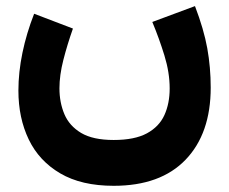

<svg xmlns="http://www.w3.org/2000/svg" viewBox="-20 -390 746 626"><path d="M350.6 66.4Q418.9 66.4 459 44.7Q499 22.9 516.1 -14.9Q533.2 -52.7 533.2 -101.6Q533.2 -153.3 516.1 -209Q499 -264.6 476.6 -318.4L615.7 -370.1Q644.5 -294.9 655.8 -232.7Q667 -170.4 667 -104.5Q667 45.4 585.2 130.6Q503.4 215.8 350.6 215.8Q245.6 215.8 176.5 175.3Q107.4 134.8 73.7 64.7Q40 -5.4 40 -94.7Q40 -154.3 53.2 -218Q66.4 -281.7 91.3 -345.2L217.8 -296.9Q199.2 -244.1 186.5 -194.3Q173.8 -144.5 173.8 -102.1Q173.8 -56.2 189.9 -17.8Q206.1 20.5 244.6 43.5Q283.2 66.4 350.6 66.4Z"/></svg>

Font: Vazirmatn FD NL Black
Style: Regular
Weight: 900
Designer: Saber Rastikerdar
Foundry: Saber Rastikerdar
Version: Version 33.003